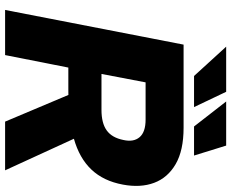

<svg xmlns="http://www.w3.org/2000/svg" viewBox="-97 -810 907 753"><g transform="rotate(90 356.5 -433.5)"><path d="M19 0 155 -700H481Q570 -700 623.5 -669Q677 -638 697 -584.5Q717 -531 704 -462Q690 -386 645 -338.5Q600 -291 523 -269.5Q446 -248 334 -248H245L196 0ZM270 -378H411Q463 -378 491.5 -398.5Q520 -419 529 -464Q538 -504 518 -527.5Q498 -551 449 -551H303ZM457 0 347 -261 514 -292 648 0ZM278 -741 163 -867H340L400 -741ZM476 -741 378 -867H551L590 -741Z"/></g></svg>

Font: REM
Style: Bold Italic
Weight: 700
Italic angle: -11°
Designer: Octavio Pardo
Foundry: Ashler Design
Version: Version 1.005;gftools[0.9.28]